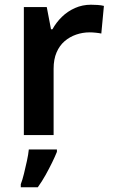

<svg xmlns="http://www.w3.org/2000/svg" viewBox="-20 -572 479 813"><path d="M365 -552Q377 -552 393 -551Q409 -550 420 -547L409 -430Q400 -432 385.5 -433.5Q371 -435 360 -435Q330 -435 302.5 -425.5Q275 -416 253.5 -397.5Q232 -379 219.5 -350Q207 -321 207 -281V0H81V-542H178L196 -448H202Q218 -477 242 -500.5Q266 -524 297.5 -538Q329 -552 365 -552ZM221 71Q213 91 200.5 116.5Q188 142 173 169Q158 196 140 221H68V208Q75 190 81.5 163.5Q88 137 94 109.5Q100 82 102 61H221Z"/></svg>

Font: Noto Sans Devanagari SemiBold
Style: Regular
Weight: 600
Version: Version 2.003